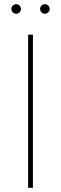

<svg xmlns="http://www.w3.org/2000/svg" viewBox="-20 -892 290 912"><path d="M113.6 0V-727.3H136.4V0ZM193.2 -872.2Q202.4 -872.2 209.2 -865.4Q215.9 -858.7 215.9 -849.4Q215.9 -840.2 209.2 -833.5Q202.4 -826.7 193.2 -826.7Q183.9 -826.7 177.2 -833.5Q170.5 -840.2 170.5 -849.4Q170.5 -858.7 177.2 -865.4Q183.9 -872.2 193.2 -872.2ZM34.1 -849.4Q34.1 -858.7 40.8 -865.4Q47.6 -872.2 56.8 -872.2Q66.1 -872.2 72.8 -865.4Q79.5 -858.7 79.5 -849.4Q79.5 -840.2 72.8 -833.5Q66.1 -826.7 56.8 -826.7Q47.6 -826.7 40.8 -833.5Q34.1 -840.2 34.1 -849.4Z"/></svg>

Font: Inter P Thin
Style: Regular
Weight: 100
Designer: Rasmus Andersson
Foundry: rsms
Version: Version 3.018;git-588b23468